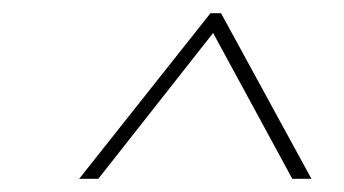

<svg xmlns="http://www.w3.org/2000/svg" viewBox="-20 -720 522 291"><path d="M299 -700H315L452 -449H423L303 -670L129 -449H100Z"/></svg>

Font: Haskoy Thin
Style: Italic
Weight: 100
Designer: Ertekin Erdin
Foundry: Ertekin Erdin
Version: Version 2.000; ttfautohint (v1.8.4.7-5d5b)